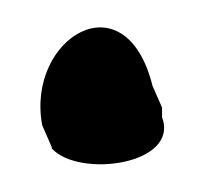

<svg xmlns="http://www.w3.org/2000/svg" viewBox="-20 -408 151 141"><path d="M11 -316 18 -300V-299C38 -277 112 -287 99 -322V-329L92 -345C72 -425 -1 -380 11 -316Z"/></svg>

Font: Stray Cat
Style: BlkCn
Weight: 900
Version: Version 1.0